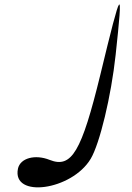

<svg xmlns="http://www.w3.org/2000/svg" viewBox="-20 -619 586 855"><path d="M60 132C32 266 300 229 384 88C424 21 475 -190 495 -375C529 -690 523 -684 427 -287C343 57 299 132 201 93C136 67 70 85 60 132Z"/></svg>

Font: Venom Sans
Style: Obl
Weight: 400
Version: Version 1.001